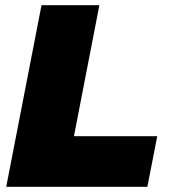

<svg xmlns="http://www.w3.org/2000/svg" viewBox="-20 -720 654 740"><path d="M4 0 140 -700H363L265 -195H586L548 0Z"/></svg>

Font: REM Black
Style: Italic
Weight: 900
Italic angle: -11°
Designer: Octavio Pardo
Foundry: Ashler Design
Version: Version 1.005;gftools[0.9.28]